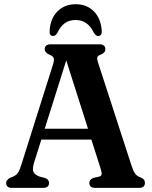

<svg xmlns="http://www.w3.org/2000/svg" viewBox="-20 -916 740 936"><path d="M219 -24.5Q219 0 190 0H39Q10 0 10 -24.5Q10 -38.5 28.5 -49L45 -55.5Q58.5 -61.5 67.2 -73.5Q76 -85.5 85 -116L238.5 -602Q245 -623 241.8 -632.8Q238.5 -642.5 222 -649Q198 -659 198 -676Q198 -700 227.5 -700H464.5Q493.5 -700 493.5 -676Q493.5 -658 469.5 -649Q457 -644.5 454.5 -637Q452 -629.5 457.5 -612.5L621.5 -107.5Q630 -81.5 638.8 -69.5Q647.5 -57.5 663.5 -52Q676.5 -46.5 681.5 -40.2Q686.5 -34 686.5 -24.5Q686.5 0 657 0H444.5Q415.5 0 415.5 -24.5Q415.5 -41 436 -49L463.5 -55Q475 -58.5 475.5 -67.8Q476 -77 469.5 -97.5L425.5 -235.5H181.5L146.5 -124.5Q137 -93.5 142.8 -78.8Q148.5 -64 173.5 -55L199 -48.5Q219 -41 219 -24.5ZM198 -288.5H409L303 -621.5ZM349 -818.5Q317 -818.5 295.8 -803Q274.5 -787.5 259.5 -755.5Q250 -740.5 239.5 -740.5Q219.5 -740.5 222 -767Q226 -827 260.8 -861.2Q295.5 -895.5 349 -895.5Q402.5 -895.5 437 -861.2Q471.5 -827 476 -767Q478 -740.5 458 -740.5Q447.5 -740.5 438 -755.5Q408.5 -818.5 349 -818.5Z"/></svg>

Font: Fraunces 72pt S050 SemiBold
Style: Regular
Weight: 600
Version: Version 1.000; ttfautohint (v1.8.3)